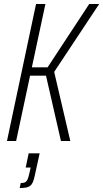

<svg xmlns="http://www.w3.org/2000/svg" viewBox="-20 -708 518 964"><path d="M15 0 161 -688H208L140 -370H219L428 -688H478L252 -347L333 0H286L211 -328H131L61 0ZM79 236 84 211Q98 211 105.5 207.5Q113 204 118 193.5Q123 183 127 164L134 133H109L124 62H179L155 172Q151 191 146 204Q141 217 132.5 224Q124 231 111.5 233.5Q99 236 79 236Z"/></svg>

Font: Saira Condensed ExtraLight
Style: Italic
Weight: 250
Width: 3
Italic angle: -12°
Designer: Hector Gatti with collaboration of the Omnibus-Type team
Foundry: Omnibus-Type
Version: Version 1.101